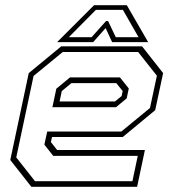

<svg xmlns="http://www.w3.org/2000/svg" viewBox="-20 -718 666 738"><path d="M526 -540 607 -437 576.5 -294.5 452 -191.5H180L175.5 -172L199.5 -141.5H537L507 0H100.5L19.5 -103L90.5 -437L215.5 -540ZM441 -420.5 475 -378 467 -340 426 -306H181.5L196.5 -377L249 -420.5ZM511 -518H221L109 -426L42.5 -113L114.5 -21.5H489L509.5 -119H184.5L150.5 -162L161.5 -212.5H446.5L556.5 -303L583 -427ZM427 -398.5H254.5L217.5 -368L209 -328H422L447.5 -349L451.5 -368ZM341.5 -698H467.5L549.5 -556H411L386 -610L338 -556H199.5ZM348.5 -680 244.5 -575H332L387.5 -637H395.5L425 -575H512.5L452.5 -680Z"/></svg>

Font: Tourney ExtraLight
Style: Italic
Weight: 250
Italic angle: -12°
Version: Version 1.015